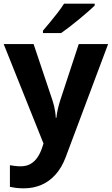

<svg xmlns="http://www.w3.org/2000/svg" viewBox="-20 -786 609 1046"><path d="M0 -546H163L266 -239Q271 -224 274.5 -209Q278 -194 280.5 -178Q283 -162 284 -144H287Q290 -170 295.5 -193.5Q301 -217 308 -239L409 -546H569L338 70Q317 126 283.5 164Q250 202 206 221Q162 240 110 240Q85 240 66.5 237.5Q48 235 34 232V114Q45 116 60.5 118Q76 120 93 120Q124 120 146.5 107Q169 94 184 71.5Q199 49 208 23L217 -4ZM496 -756Q482 -742 459 -722Q436 -702 409.5 -680Q383 -658 357.5 -638.5Q332 -619 313 -606H214V-619Q230 -638 251.5 -663.5Q273 -689 294 -716.5Q315 -744 329 -766H496Z"/></svg>

Font: Noto Sans Gujarati
Style: Regular
Weight: 400
Designer: Jelle Bosma - Monotype Design Team, Universal Thirst
Foundry: Monotype Imaging Inc.
Version: Version 2.102